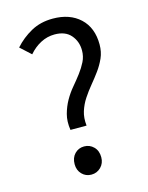

<svg xmlns="http://www.w3.org/2000/svg" viewBox="-107 -750 639 829"><g transform="rotate(-15 212.5 -335.0)"><path d="M160 -198Q154 -237 162.5 -268.5Q171 -300 186 -326.5Q201 -353 220.5 -376Q240 -399 257 -421.5Q274 -444 285.5 -467Q297 -490 297 -517Q297 -557 272.5 -585.5Q248 -614 200 -614Q167 -614 137.5 -598.5Q108 -583 85 -556L38 -599Q70 -635 112.5 -658.5Q155 -682 210 -682Q286 -682 331.5 -639.5Q377 -597 377 -522Q377 -489 365 -462Q353 -435 335.5 -411Q318 -387 298.5 -363.5Q279 -340 262.5 -315Q246 -290 237 -261.5Q228 -233 232 -198ZM198 12Q173 12 156 -5.5Q139 -23 139 -50Q139 -79 156 -96.5Q173 -114 198 -114Q223 -114 240.5 -96.5Q258 -79 258 -50Q258 -23 240.5 -5.5Q223 12 198 12Z"/></g></svg>

Font: TypoPRO Source Sans Pro
Style: Regular
Weight: 400
Designer: Paul D. Hunt
Foundry: Adobe Systems Incorporated
Version: Version 2.020;PS 2.000;hotconv 1.0.86;makeotf.lib2.5.63406